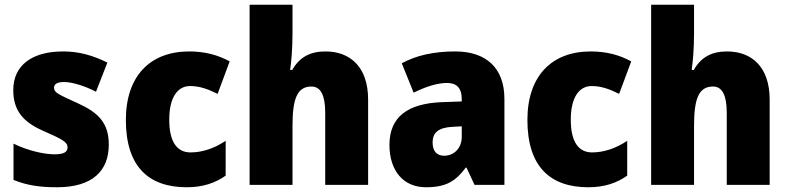

<svg xmlns="http://www.w3.org/2000/svg" viewBox="-20 -780 3325 810"><path d="M439 -170C439 -263 393 -306 307 -345C223 -383 208 -390 208 -410C208 -426 223 -434 250 -434C285 -434 339 -417 385 -393L433 -516C370 -547 313 -563 246 -563C117 -563 36 -506 36 -400C36 -314 77 -266 160 -229C247 -191 265 -180 265 -158C265 -138 248 -129 210 -129C165 -129 96 -145 37 -174V-21C96 3 151 10 221 10C371 10 439 -60 439 -170Z M768 10C836 10 888 -8 932 -39V-186C886 -155 835 -137 784 -137C729 -137 694 -178 694 -275C694 -369 729 -417 782 -417C821 -417 856 -405 898 -384L949 -521C900 -548 844 -563 778 -563C614 -563 511 -460 511 -274C511 -77 607 10 768 10Z M1214 -641V-760H1033V0H1214V-247C1214 -358 1231 -415 1294 -415C1333 -415 1352 -378 1352 -304V0H1533V-360C1533 -498 1457 -563 1353 -563C1290 -563 1244 -540 1213 -485H1204C1209 -520 1214 -572 1214 -641Z M1901 -563C1810 -563 1735 -546 1675 -513L1725 -389C1777 -415 1826 -430 1866 -430C1905 -430 1928 -410 1928 -362V-352L1843 -349C1700 -343 1623 -287 1623 -169C1623 -59 1682 10 1777 10C1861 10 1902 -15 1945 -73H1948L1982 0H2108V-363C2108 -494 2030 -563 1901 -563ZM1890 -245 1928 -247V-202C1928 -155 1895 -123 1854 -123C1824 -123 1805 -141 1805 -179C1805 -220 1829 -242 1890 -245Z M2462 10C2530 10 2582 -8 2626 -39V-186C2580 -155 2529 -137 2478 -137C2423 -137 2388 -178 2388 -275C2388 -369 2423 -417 2476 -417C2515 -417 2550 -405 2592 -384L2643 -521C2594 -548 2538 -563 2472 -563C2308 -563 2205 -460 2205 -274C2205 -77 2301 10 2462 10Z M2908 -641V-760H2727V0H2908V-247C2908 -358 2925 -415 2988 -415C3027 -415 3046 -378 3046 -304V0H3227V-360C3227 -498 3151 -563 3047 -563C2984 -563 2938 -540 2907 -485H2898C2903 -520 2908 -572 2908 -641Z"/></svg>

Font: Noto Sans Thai SemCond Blk
Style: Regular
Weight: 900
Width: 4
Designer: Monotype Design Team
Foundry: Monotype Imaging Inc.
Version: Version 2.002